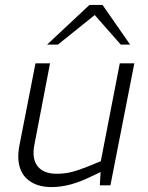

<svg xmlns="http://www.w3.org/2000/svg" viewBox="-20 -752 602 779"><path d="M189 7Q140 7 107 -13Q74 -33 61.5 -69.5Q49 -106 58 -158L124 -495H183L119 -162Q109 -107 133 -77Q157 -47 210 -47Q243 -47 272 -54.5Q301 -62 338 -77L389 -98L466 -495H525L428 0H385L389 -70L399 -59L346 -34Q305 -14 266 -3.5Q227 7 189 7ZM470 -571 352 -705 343 -732H396L508 -571ZM171 -571 343 -732H396L373 -698L215 -571Z"/></svg>

Font: REM ExtraLight
Style: Italic
Weight: 250
Italic angle: -11°
Designer: Octavio Pardo
Foundry: Ashler Design
Version: Version 1.005;gftools[0.9.28]